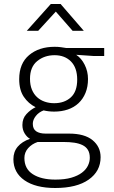

<svg xmlns="http://www.w3.org/2000/svg" viewBox="-20 -710 571 960"><path d="M76 -314Q76 -393 125.5 -434.5Q175 -476 253 -476Q271 -476 284.5 -474Q298 -472 311 -470H501V-430H448L361 -436Q387 -419 403.5 -386Q420 -353 420 -315Q420 -276 407.5 -245.5Q395 -215 372.5 -194Q350 -173 319 -162.5Q288 -152 251 -152Q223 -152 198 -158Q174 -149 159 -130Q144 -111 144 -91Q144 -65 161 -53.5Q178 -42 208 -42H325Q403 -42 443 -9Q483 24 483 76Q483 146 423.5 188Q364 230 256 230Q158 230 102.5 191.5Q47 153 47 86Q47 49 68.5 23.5Q90 -2 130 -16Q115 -24 103.5 -42.5Q92 -61 92 -85Q92 -118 112.5 -140Q133 -162 158 -174Q122 -192 99 -226Q76 -260 76 -314ZM168 0Q139 10 120.5 31Q102 52 102 80Q102 134 144 161Q186 188 257 188Q304 188 336.5 178.5Q369 169 389.5 153.5Q410 138 419.5 118.5Q429 99 429 79Q429 55 419.5 39.5Q410 24 392.5 15.5Q375 7 351.5 3.5Q328 0 300 0ZM366 -312Q366 -371 335 -402.5Q304 -434 253 -434Q202 -434 166 -404.5Q130 -375 130 -316Q130 -285 139.5 -262Q149 -239 165.5 -224Q182 -209 204 -201.5Q226 -194 251 -194Q302 -194 334 -223Q366 -252 366 -312ZM399 -556H343L259 -652L171 -556H114L234 -690H283Z"/></svg>

Font: Mukta Vaani ExtraLight
Style: Regular
Weight: 275
Designer: Noopur Datye, Girish Dalvi, Yashodeep Gholap, Pallavi Karambelkar
Foundry: Ek Type
Version: Version 2.538;PS 1.000;hotconv 16.6.51;makeotf.lib2.5.65220;